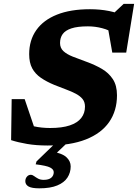

<svg xmlns="http://www.w3.org/2000/svg" viewBox="-20 -760 732 1020"><path d="M582.5 -583.5Q560 -600.5 522.8 -610.2Q485.5 -620 447 -620Q391.5 -620 359.2 -609.2Q327 -598.5 313 -579Q299 -559.5 299 -531.5Q299 -505 316.8 -488.5Q334.5 -472 366.5 -459.2Q398.5 -446.5 441.5 -431Q484.5 -415.5 521 -394.2Q557.5 -373 579.5 -339.5Q601.5 -306 601.5 -254Q601.5 -171.5 559.8 -111.5Q518 -51.5 436 -19.2Q354 13 233 13Q173 13 124.5 4.8Q76 -3.5 39 -15.5L42 -233.5H111L185 -15.5L84 -112Q120 -98 160.2 -89Q200.5 -80 246 -80Q310 -80 350.8 -93.8Q391.5 -107.5 411.5 -133Q431.5 -158.5 431.5 -193.5Q431.5 -218 418.5 -234Q405.5 -250 382.8 -262Q360 -274 330.8 -284.8Q301.5 -295.5 269.5 -308.5Q227 -326 197 -346.8Q167 -367.5 151 -397.2Q135 -427 135 -472Q135 -546.5 172.8 -600Q210.5 -653.5 282.5 -682.2Q354.5 -711 458 -711Q511.5 -711 559.5 -701.5Q607.5 -692 640.5 -672.5L571.5 -678L637 -739.5H692.5L650.5 -480.5H576.5L548 -642.5ZM189 240.5Q149 240.5 131.8 230.8Q114.5 221 114.5 202.5Q114.5 188.5 123 178.5Q131.5 168.5 144.5 168.5Q151.5 168.5 160.8 175.2Q170 182 182.2 188.8Q194.5 195.5 212 195.5Q239 195.5 252.2 184.2Q265.5 173 265.5 154.5Q265.5 140 246.5 130Q227.5 120 169.5 113L174 97.5L296 -20.5H357.5L235 96L247 43Q309.5 53.5 332.5 74.8Q355.5 96 355.5 124Q355.5 157 338.2 183.5Q321 210 284.2 225.2Q247.5 240.5 189 240.5Z"/></svg>

Font: Newsreader 9pt
Style: Bold Italic
Weight: 700
Italic angle: -17°
Designer: Hugues Gentile
Foundry: Production Type
Version: Version 1.003